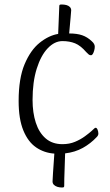

<svg xmlns="http://www.w3.org/2000/svg" viewBox="-20 -672 488 855"><path d="M256 163Q245 163 235.5 160Q226 157 220 151Q214 145 214 136Q214 133 216 99Q218 65 222 12Q177 9 141 -15.5Q105 -40 84 -91Q63 -142 63 -222Q63 -323 89.5 -386Q116 -449 156.5 -481.5Q197 -514 239 -521Q241 -562 242 -594.5Q243 -627 244 -645Q244 -649 246 -650.5Q248 -652 254 -652Q266 -652 275.5 -649.5Q285 -647 291 -641Q297 -635 297 -626Q297 -623 294.5 -595Q292 -567 288 -523Q323 -523 346 -515Q369 -507 388 -489Q396 -482 399 -476Q402 -470 402 -464Q402 -456 399.5 -447Q397 -438 393.5 -432Q390 -426 385 -426Q379 -426 375 -429.5Q371 -433 364 -440Q339 -469 314.5 -479Q290 -489 258 -489Q223 -489 192.5 -457Q162 -425 143.5 -366Q125 -307 125 -227Q125 -170 139.5 -125.5Q154 -81 183.5 -55.5Q213 -30 258 -30Q289 -30 314 -40.5Q339 -51 358 -65Q377 -79 387 -88Q397 -97 400 -100Q403 -103 406 -103Q411 -103 414.5 -94.5Q418 -86 418 -77Q418 -69 411 -62Q384 -33 349 -13.5Q314 6 270 11Q269 51 267.5 87.5Q266 124 266 155Q266 159 264.5 161Q263 163 256 163Z"/></svg>

Font: Briem Hand Thin
Style: Regular
Weight: 100
Designer: Gunnlaugur SE Briem, Eben Sorkin
Foundry: Sorkin Type Co.
Version: Version 1.003